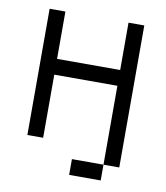

<svg xmlns="http://www.w3.org/2000/svg" viewBox="-74 -562 647 749"><g transform="rotate(10 250.0 -187.5)"><path d="M375 62.5H250V125H375ZM375 62.5H437.5V-500H375V-312.5H125V-500H62.5Q62.5 -500 62.5 0H125Q125 0 125 -250H375Z"/></g></svg>

Font: Unifont
Style: Regular
Weight: 500
Version: Version 15.1.04